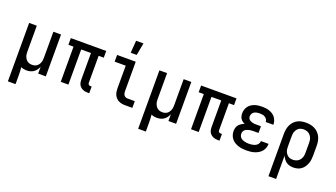

<svg xmlns="http://www.w3.org/2000/svg" viewBox="-76 -1421 4003 2285"><g transform="rotate(20 1925.0 -278.0)"><path d="M73 210V-530H170V-205Q170 -189 171.5 -173Q173 -157 178.5 -142Q184 -127 193 -113.5Q202 -100 215 -90.5Q228 -81 243.5 -77Q259 -73 275 -73Q291 -73 306.5 -77Q322 -81 335 -90.5Q348 -100 357 -113.5Q366 -127 371.5 -142Q377 -157 378.5 -173Q380 -189 380 -205V-530H477V0H380V-87Q372 -65 358 -46Q344 -27 325 -13.5Q306 0 283 6Q260 12 236 12Q218 12 200 8.5Q182 5 165 -3Q168 24 169 51Q170 78 170 105V210Z M1031 12H1014Q997 12 981 9.5Q965 7 950 0.5Q935 -6 922.5 -16.5Q910 -27 902 -41Q894 -55 890.5 -71Q887 -87 887 -103V-445H763V0H666V-445H601V-530H1049V-445H984V-103Q984 -97 986 -91Q988 -85 992 -81Q996 -77 1002 -75Q1008 -73 1014 -73H1031Z M1573 0H1481Q1460 0 1439.5 -3.5Q1419 -7 1400.5 -16Q1382 -25 1367 -40Q1352 -55 1343 -74Q1334 -93 1330.5 -113.5Q1327 -134 1327 -155V-445H1187V-530H1423V-155Q1423 -142 1426 -129Q1429 -116 1436.5 -106Q1444 -96 1456 -90.5Q1468 -85 1481 -85H1573Z M1330 -610 1342 -766H1435L1406 -610Z M1723 210V-530H1820V-205Q1820 -189 1821.5 -173Q1823 -157 1828.5 -142Q1834 -127 1843 -113.5Q1852 -100 1865 -90.5Q1878 -81 1893.5 -77Q1909 -73 1925 -73Q1941 -73 1956.5 -77Q1972 -81 1985 -90.5Q1998 -100 2007 -113.5Q2016 -127 2021.5 -142Q2027 -157 2028.5 -173Q2030 -189 2030 -205V-530H2127V0H2030V-87Q2022 -65 2008 -46Q1994 -27 1975 -13.5Q1956 0 1933 6Q1910 12 1886 12Q1868 12 1850 8.5Q1832 5 1815 -3Q1818 24 1819 51Q1820 78 1820 105V210Z M2681 12H2664Q2647 12 2631 9.5Q2615 7 2600 0.5Q2585 -6 2572.5 -16.5Q2560 -27 2552 -41Q2544 -55 2540.5 -71Q2537 -87 2537 -103V-445H2413V0H2316V-445H2251V-530H2699V-445H2634V-103Q2634 -97 2636 -91Q2638 -85 2642 -81Q2646 -77 2652 -75Q2658 -73 2664 -73H2681Z M3022 12Q2995 12 2969 9Q2943 6 2918 -2Q2893 -10 2870.5 -23.5Q2848 -37 2831.5 -57.5Q2815 -78 2807 -103Q2799 -128 2799 -154Q2799 -175 2805 -196Q2811 -217 2824.5 -232.5Q2838 -248 2856 -259.5Q2874 -271 2894 -278Q2878 -285 2864 -295.5Q2850 -306 2840.5 -320.5Q2831 -335 2827 -352Q2823 -369 2823 -386Q2823 -410 2830 -433Q2837 -456 2851 -475Q2865 -494 2885 -507.5Q2905 -521 2927.5 -528.5Q2950 -536 2974 -539Q2998 -542 3021 -542Q3045 -542 3068.5 -539Q3092 -536 3114.5 -528Q3137 -520 3156.5 -507Q3176 -494 3190 -475Q3204 -456 3211.5 -433Q3219 -410 3219 -386V-385H3122Q3122 -403 3112.5 -418Q3103 -433 3088 -442Q3073 -451 3056 -454Q3039 -457 3021 -457Q3004 -457 2986.5 -454Q2969 -451 2953.5 -442.5Q2938 -434 2929 -418Q2920 -402 2920 -385Q2920 -373 2924 -362Q2928 -351 2937 -343Q2946 -335 2956.5 -330.5Q2967 -326 2978.5 -323Q2990 -320 3001.5 -319Q3013 -318 3025 -318H3086V-233H3025Q3011 -233 2997 -232Q2983 -231 2969 -228Q2955 -225 2942 -219.5Q2929 -214 2918 -205Q2907 -196 2901.5 -183Q2896 -170 2896 -156Q2896 -142 2901 -128.5Q2906 -115 2916 -105Q2926 -95 2939 -89Q2952 -83 2965.5 -79.5Q2979 -76 2993.5 -74.5Q3008 -73 3022 -73Q3035 -73 3049 -74.5Q3063 -76 3076 -79Q3089 -82 3101.5 -88Q3114 -94 3124 -103.5Q3134 -113 3140 -126Q3146 -139 3146 -152H3243Q3243 -127 3234.5 -102Q3226 -77 3209.5 -57Q3193 -37 3170.5 -23.5Q3148 -10 3123.5 -2Q3099 6 3073 9Q3047 12 3022 12Z M3373 210V-325Q3373 -353 3377.5 -381Q3382 -409 3393.5 -435Q3405 -461 3424 -482.5Q3443 -504 3467.5 -517.5Q3492 -531 3520 -536.5Q3548 -542 3576 -542Q3605 -542 3633.5 -536.5Q3662 -531 3687.5 -518Q3713 -505 3733.5 -484Q3754 -463 3766.5 -437Q3779 -411 3784 -382.5Q3789 -354 3789 -325V-205Q3789 -179 3786 -152.5Q3783 -126 3774 -101.5Q3765 -77 3750 -55Q3735 -33 3714 -17.5Q3693 -2 3667 5Q3641 12 3615 12Q3591 12 3568 6.5Q3545 1 3526 -12.5Q3507 -26 3492.5 -45.5Q3478 -65 3470 -87V210ZM3576 -73Q3593 -73 3609.5 -77Q3626 -81 3640 -89.5Q3654 -98 3664.5 -111.5Q3675 -125 3681.5 -140Q3688 -155 3690 -171.5Q3692 -188 3692 -205V-325Q3692 -342 3690 -358.5Q3688 -375 3681.5 -390Q3675 -405 3664.5 -418.5Q3654 -432 3640 -440.5Q3626 -449 3609.5 -453Q3593 -457 3577 -457Q3561 -457 3545 -453Q3529 -449 3516 -439.5Q3503 -430 3493.5 -416.5Q3484 -403 3478.5 -388Q3473 -373 3471.5 -357Q3470 -341 3470 -325V-205Q3470 -189 3471.5 -173Q3473 -157 3478.5 -142Q3484 -127 3493.5 -113.5Q3503 -100 3516 -90.5Q3529 -81 3544.5 -77Q3560 -73 3576 -73Z"/></g></svg>

Font: Lode Dark
Style: Bold
Weight: 700
Monospace: yes
Designer: Belleve Invis
Foundry: Belleve Invis
Version: Version 29.2.0; ttfautohint (v1.8.3)